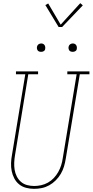

<svg xmlns="http://www.w3.org/2000/svg" viewBox="-20 -1187 586 1215"><path d="M195 8Q170 8 145 1.5Q120 -5 101 -20.5Q82 -36 70.5 -58Q59 -80 54 -104.5Q49 -129 50 -155.5Q51 -182 56 -208L140 -717H81V-735H221V-717H159L75 -205Q71 -182 70 -158.5Q69 -135 72.5 -113Q76 -91 86 -71Q96 -51 112.5 -36.5Q129 -22 151 -16Q173 -10 196 -10Q218 -10 240.5 -15Q263 -20 283.5 -31.5Q304 -43 320.5 -60.5Q337 -78 348.5 -98.5Q360 -119 367 -141Q374 -163 377 -185L465 -717H406V-735H546V-717H485L396 -182Q392 -157 385 -133.5Q378 -110 365 -87.5Q352 -65 333 -46Q314 -27 291.5 -14.5Q269 -2 244.5 3Q220 8 195 8ZM440 -859Q434 -859 428 -861Q422 -863 418.5 -868Q415 -873 414 -879Q413 -885 414 -891Q415 -896 417.5 -900Q420 -904 423.5 -906.5Q427 -909 431.5 -910.5Q436 -912 440 -912Q447 -912 452.5 -909.5Q458 -907 461.5 -902Q465 -897 466 -891Q467 -885 466 -879Q466 -874 463.5 -870Q461 -866 457 -863.5Q453 -861 449 -860Q445 -859 440 -859ZM240 -859Q234 -859 228 -861Q222 -863 218.5 -868Q215 -873 214 -879Q213 -885 214 -891Q215 -896 217.5 -900Q220 -904 223.5 -906.5Q227 -909 231.5 -910.5Q236 -912 240 -912Q247 -912 252.5 -909.5Q258 -907 261.5 -902Q265 -897 266 -891Q267 -885 266 -879Q266 -874 263.5 -870Q261 -866 257 -863.5Q253 -861 249 -860Q245 -859 240 -859ZM373 -1016H351L267 -1155L285 -1165L364 -1031L488 -1167L504 -1153Z"/></svg>

Font: Iosevka Slab Thin
Style: Italic
Weight: 100
Italic angle: -9°
Monospace: yes
Designer: Belleve Invis
Foundry: Belleve Invis
Version: Version 11.1.1; ttfautohint (v1.8.3)